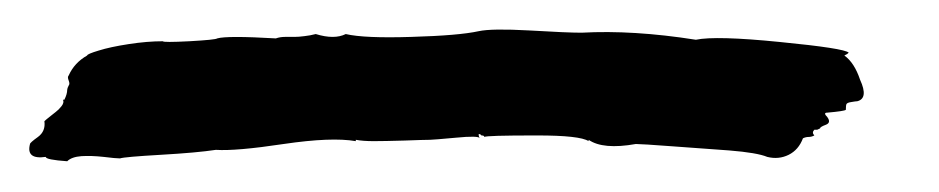

<svg xmlns="http://www.w3.org/2000/svg" viewBox="-61 23 626 128"><path d="M501.9 60Q508.6 64.8 512.4 76.2Q518.1 88.6 510.5 90.5Q509.5 90.5 506.7 91Q503.8 91.4 503.3 92.4Q502.9 93.3 502.9 96.2Q501.9 97.1 490.5 98.1Q487.6 98.1 490.5 101Q493.3 104.8 489.5 106.2Q485.7 107.6 485.7 108.6L483.8 109.5H481.9Q480 111.4 481.9 113.3Q480 114.3 478.1 114.3Q476.2 114.3 474.3 115.2Q471.4 122.9 464.8 126.2Q458.1 129.5 450.5 127.6Q443.8 124.8 425.2 123.3Q406.7 121.9 386.7 120.5Q366.7 119 362.9 119Q341 122.9 331.4 116.2V117.1Q325.7 113.3 297.1 113.3H296.2Q262.9 113.3 261.9 114.3Q261.9 113.3 260 113.3L259 112.4Q259 112.4 258.1 112.4Q258.1 114.3 259 115.2Q258.1 113.3 242.9 114.8Q227.6 116.2 225.7 116.2Q221.9 116.2 208.6 116.7Q195.2 117.1 188.1 117.1Q181 117.1 176.2 116.2Q176.2 116.2 176.2 117.1Q160 114.3 128.1 119Q96.2 123.8 82.9 122.9Q70.5 124.8 46.2 126.2Q21.9 127.6 19 128.6Q16.2 128.6 8.1 127.6Q0 126.7 -6.7 127.1Q-13.3 127.6 -16.2 130.5Q-30.5 129.5 -30.5 127.6Q-43.8 129.5 -41 119Q-41 118.1 -35.7 114.3Q-30.5 110.5 -31.4 103.8Q-30.5 102.9 -28.1 101Q-25.7 99 -23.8 97.6Q-21.9 96.2 -20 93.8Q-18.1 91.4 -19 89.5Q-19 89.5 -18.1 89.5Q-16.2 85.7 -16.2 82.9Q-16.2 81.9 -15.2 80Q-14.3 79 -15.2 76.7Q-16.2 74.3 -15.2 73.3Q-11.4 64.8 -2.9 60Q-2.9 59 4.8 56.7Q12.4 54.3 24.8 52.4Q37.1 50.5 47.6 50.5Q47.6 51.4 65.2 50.5Q82.9 49.5 83.8 48.6Q90.5 46.7 122.9 48.6Q125.7 47.6 129 47.6Q132.4 47.6 135.2 47.6Q138.1 47.6 141.9 47.1Q145.7 46.7 149.5 45.7Q161.9 49.5 169.5 45.7Q169.5 44.8 169.5 45.7Q181.9 48.6 213.3 47.6Q244.8 46.7 258.1 43.8Q266.7 41.9 291.9 43.3Q317.1 44.8 326.7 44.8Q361 42.9 402.9 49.5Q416.2 46.7 459 51Q501.9 55.2 504.8 58.1L503.8 59ZM424.8 120Q422.9 120 420 120Q420 120 415.2 119ZM426.7 120Q426.7 120 426.7 119Q428.6 120 429.5 120Q429.5 120 426.7 120Z"/></svg>

Font: KAZYinfo
Style: Bold
Weight: 700
Designer: emmanuel didier
Foundry: emmanuel didier
Version: Version 001.000